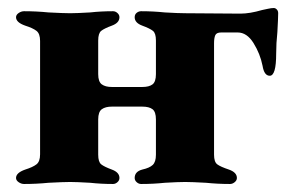

<svg xmlns="http://www.w3.org/2000/svg" viewBox="-20 -456 724 479"><path d="M20 -12Q20 -25 43 -33Q62 -39 71 -46Q80 -53 80 -71V-354Q80 -372 71 -379Q62 -386 43 -392Q20 -400 20 -413Q20 -419 26.5 -423.5Q33 -428 40 -428Q71 -428 101 -425Q139 -423 155 -423Q171 -423 205 -425Q232 -428 262 -428Q268 -428 273 -423.5Q278 -419 278 -413Q278 -399 259 -392Q240 -385 232.5 -379Q225 -373 225 -355V-271Q225 -252 234 -245.5Q243 -239 259 -239H335Q352 -239 360.5 -245.5Q369 -252 369 -271V-355Q369 -373 361.5 -379Q354 -385 335 -392Q316 -399 316 -413Q316 -420 321 -424Q326 -428 332 -428Q362 -428 391 -425Q425 -423 442 -423L580 -422Q603 -422 634 -431Q639 -432 648 -434Q657 -436 663 -436Q667 -436 670.5 -432.5Q674 -429 674 -423Q674 -412 672 -376Q669 -348 669 -322Q669 -267 653 -267Q639 -267 635 -292Q629 -322 612.5 -348.5Q596 -375 573 -375H532Q520 -375 517 -368Q514 -361 514 -348V-70Q514 -52 522 -46Q530 -40 551 -33Q571 -26 571 -12Q571 -6 565.5 -1.5Q560 3 554 3Q523 3 494 0Q458 -2 442 -2Q425 -2 391 0Q363 3 332 3Q326 3 321 -1.5Q316 -6 316 -12Q316 -28 335 -33Q353 -37 361 -44.5Q369 -52 369 -70V-158Q369 -177 360.5 -183.5Q352 -190 335 -190H259Q243 -190 234 -183.5Q225 -177 225 -158V-70Q225 -52 232.5 -46Q240 -40 259 -33Q278 -26 278 -12Q278 -6 273 -1.5Q268 3 262 3Q232 3 205 0Q171 -2 155 -2Q139 -2 101 0Q71 3 40 3Q33 3 26.5 -1.5Q20 -6 20 -12Z"/></svg>

Font: EB Garamond ExtraBold
Style: Regular
Weight: 800
Designer: Georg Duffner and Octavio Pardo
Foundry: Georg Duffner
Version: Version 1.000